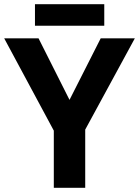

<svg xmlns="http://www.w3.org/2000/svg" viewBox="-20 -897 664 917"><path d="M312 -420 461 -714H624L387 -278V0H237V-273L0 -714H164ZM478 -877V-774H147V-877Z"/></svg>

Font: Noto Sans IKEA
Style: Bold
Weight: 600
Designer: Monotype Design Team
Foundry: Monotype Imaging Inc.
Version: Version 2.001